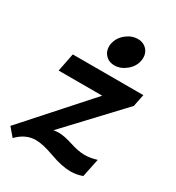

<svg xmlns="http://www.w3.org/2000/svg" viewBox="-181 -859 903 984"><g transform="rotate(30 270.0 -367.5)"><path d="M385.3 12.7Q334 12.7 264.4 -12.7Q194.8 -38.1 152.8 -38.1Q92.3 -38.1 43.5 12.7L2.4 -35.6L332.5 -404.8H74.7L96.2 -512.7H513.7L499 -440.4L204.6 -126.5Q221.2 -129.4 235.8 -129.4Q267.6 -129.4 318.4 -113Q369.1 -96.7 404.8 -96.7Q439.5 -96.7 477.1 -108.4L454.6 0Q421.9 12.7 385.3 12.7ZM308.6 -570.3Q272 -570.3 251 -596.7Q236.3 -614.7 236.3 -642.1Q236.3 -650.4 238.3 -659.2Q246.1 -696.3 277.8 -722.2Q309.6 -748 346.2 -748Q382.3 -748 403.3 -722.2Q418 -703.6 418 -677.7Q418 -668.5 416 -659.2Q408.7 -622.6 376.7 -596.4Q344.7 -570.3 308.6 -570.3Z"/></g></svg>

Font: Cadman
Style: Bold Italic
Weight: 700
Italic angle: -12°
Designer: Paul James MIller
Foundry: High-Logic / Made with FontCreator
Version: Version 2.114;March 28, 2021;FontCreator 13.0.0.2683 64-bit